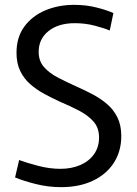

<svg xmlns="http://www.w3.org/2000/svg" viewBox="-20 -760 564 792"><path d="M232.3 12Q178 12 126.7 -1.1Q75.3 -14.2 42.2 -28L58.9 -99.9Q92.4 -87.4 138.8 -75.5Q185.3 -63.6 229.2 -63.6Q275.5 -63.6 311.4 -79.3Q347.2 -94.9 367.9 -123.9Q388.6 -152.9 388.6 -193.2Q388.6 -233.1 365.3 -259.1Q342.1 -285.1 305.1 -304.1Q268.2 -323.1 226.6 -340.8Q194 -355.8 162.4 -372.9Q130.8 -389.9 104.7 -412.8Q78.7 -435.7 63.4 -467.3Q48.1 -498.9 48.1 -542.1Q48.1 -606.3 80.3 -650.3Q112.6 -694.3 166.7 -717.2Q220.8 -740 285.8 -740Q334.9 -740 377.7 -729.2Q420.4 -718.4 447.8 -706.1L432.7 -634.2Q408.9 -644.2 370.1 -654.3Q331.2 -664.4 288.6 -664.4Q220.7 -664.4 180.1 -631.8Q139.5 -599.3 139.5 -546.3Q139.5 -508 162 -482.8Q184.5 -457.6 220.6 -439.1Q256.6 -420.6 296.6 -402.6Q329.8 -387.9 362.3 -370.8Q394.8 -353.6 421.7 -330.7Q448.6 -307.8 464.4 -275.6Q480.3 -243.3 480.3 -199Q480.3 -135.9 449.5 -88.3Q418.7 -40.7 362.9 -14.4Q307.2 12 232.3 12Z"/></svg>

Font: Murecho Thin
Style: Regular
Weight: 100
Designer: Neil Summerour
Foundry: Positype
Version: Version 1.010